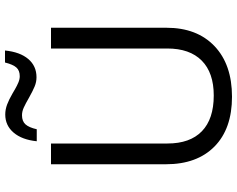

<svg xmlns="http://www.w3.org/2000/svg" viewBox="-110 -828 948 768"><g transform="rotate(-90 364.0 -444.0)"><path d="M546 -898H498Q490 -866 478 -852.5Q466 -839 443 -839Q431 -839 418 -844.5Q405 -850 392 -857.5Q379 -865 374 -868Q350 -882 330 -889.5Q310 -897 290 -897Q246 -897 217.5 -863.5Q189 -830 183 -771H231Q238 -802 250.5 -816Q263 -830 287 -830Q302 -830 317.5 -823Q333 -816 359 -801Q384 -787 402 -779.5Q420 -772 439 -772Q484 -772 512 -805Q540 -838 546 -898ZM554 -249Q554 -159 505.5 -111Q457 -63 366 -63Q272 -63 223 -110.5Q174 -158 174 -248V-714H91V-254Q91 -130 162 -60Q233 10 361 10Q490 10 563.5 -60Q637 -130 637 -252V-714H554Z"/></g></svg>

Font: OpenSansMMV
Style: Regular
Weight: 400
Designer: Steve Matteson
Foundry: Ascender Corporation
Version: Version 4.000